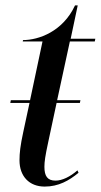

<svg xmlns="http://www.w3.org/2000/svg" viewBox="-20 -679 372 709"><path d="M145 10C196 10 235 -12 270 -41L266 -50C240 -27 210 -12 185 -12C155 -12 144 -29 144 -63C144 -82 147 -103 158 -154L189 -299H275L277 -309H191L238 -526H330L332 -536H241L267 -659H257C212 -562 122 -531 65 -531L64 -526H137L91 -309H20L18 -299H89L66 -192C55 -141 52 -114 52 -87C52 -28 88 10 145 10Z"/></svg>

Font: Noto Serif Display ExtraCondensed Medium
Style: Italic
Weight: 500
Width: 2
Italic angle: -12°
Designer: Monotype Design Team
Foundry: Monotype Imaging Inc.
Version: Version 2.009